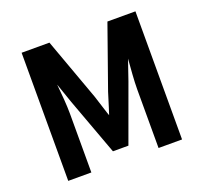

<svg xmlns="http://www.w3.org/2000/svg" viewBox="-115 -788 977 921"><g transform="rotate(-20 373.5 -327.0)"><path d="M83 -654V0H201V-300C201 -344 196 -401 191 -452L226 -351L333 -60H412L518 -351L553 -453C549 -401 544 -343 544 -300V0H664V-654H521L409 -337C401 -312 393 -287 386 -263C382 -251 379 -240 375 -229C373 -234 372 -238 370 -243C360 -274 350 -307 340 -337L225 -654Z"/></g></svg>

Font: Source Sans Pro SemBd
Style: Regular
Weight: 700
Designer: Paul D. Hunt
Foundry: Adobe Systems Incorporated
Version: Version 2.020;PS 2.0;hotconv 1.0.86;makeotf.lib2.5.63406